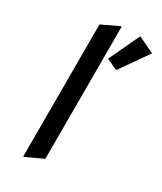

<svg xmlns="http://www.w3.org/2000/svg" viewBox="-196 -832 778 922"><g transform="rotate(30 193.0 -370.5)"><path d="M294.9 -759.8H299.8L385.7 -718.8L277.8 -564.5H272.9L215.8 -591.3ZM97.7 19.5V-712.9L190.4 -756.8H195.3V-24.4L102.5 19.5Z"/></g></svg>

Font: Nova Cut
Style: Book
Weight: 400
Version: Version 2.000